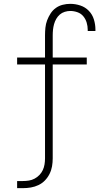

<svg xmlns="http://www.w3.org/2000/svg" viewBox="-20 -763 540 998"><path d="M69 215V178H99Q115 178 130.5 175.5Q146 173 160 165.5Q174 158 185 146.5Q196 135 202.5 121Q209 107 211.5 91.5Q214 76 214 60V-428H69V-464H214V-579Q214 -599 216 -619Q218 -639 225 -657.5Q232 -676 243 -693Q254 -710 270 -721.5Q286 -733 305.5 -738Q325 -743 345 -743Q372 -743 397.5 -734.5Q423 -726 441.5 -707Q460 -688 468 -662Q476 -636 476 -610V-602H436V-608Q436 -627 430.5 -645.5Q425 -664 413 -678.5Q401 -693 382.5 -699.5Q364 -706 345 -706Q331 -706 316.5 -701.5Q302 -697 291 -687.5Q280 -678 272.5 -665Q265 -652 261 -637.5Q257 -623 255.5 -608.5Q254 -594 254 -579V-464H431V-428H254V60Q254 81 250.5 101.5Q247 122 237.5 141Q228 160 213.5 175Q199 190 180 199Q161 208 140.5 211.5Q120 215 99 215Z"/></svg>

Font: Iosevka Curly Extralight
Style: Regular
Weight: 200
Monospace: yes
Designer: Belleve Invis
Foundry: Belleve Invis
Version: Version 22.1.2; ttfautohint (v1.8.4)